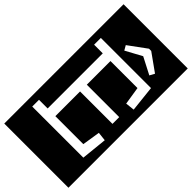

<svg xmlns="http://www.w3.org/2000/svg" viewBox="-351 -995 1286 1286"><g transform="rotate(45 292.0 -352.0)"><path d="M-12 213V-917H596V213ZM447 -702 466 -737 340 -827H319L192 -734L211 -701L327 -764ZM40 0H524L543 -184L480 -191L460 -64H195V-298H502V-362H195V-586H451L471 -459L535 -466L515 -650H40V-586H122V-64H40Z"/></g></svg>

Font: Zilla Slab Highlight Regular
Style: Regular
Weight: 400
Designer: Typotheque Type Foundry
Foundry: Typotheque type foundry
Version: Version 1.1; 2017; ttfautohint (v1.6)